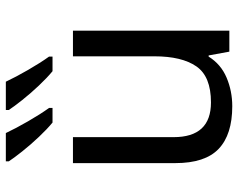

<svg xmlns="http://www.w3.org/2000/svg" viewBox="-99 -707 816 658"><g transform="rotate(-90 309.0 -378.0)"><path d="M533 -536V0H461L448 -71H444Q418 -29 372 -9.5Q326 10 274 10Q177 10 128 -36.5Q79 -83 79 -185V-536H168V-191Q168 -63 287 -63Q376 -63 410.5 -113Q445 -163 445 -257V-536ZM358 -766Q374 -732 398.5 -689.5Q423 -647 444 -618V-606H394Q372 -624 345 -652.5Q318 -681 295 -710Q272 -739 261 -756V-766ZM182 -766Q198 -732 222.5 -689.5Q247 -647 268 -618V-606H218Q196 -624 169 -652.5Q142 -681 119 -710Q96 -739 85 -756V-766Z"/></g></svg>

Font: Noto IKEA Latin
Style: Regular
Weight: 400
Designer: Monotype Design Team
Foundry: Monotype Imaging Inc.
Version: Version 1.0